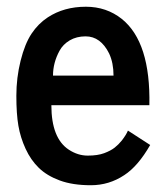

<svg xmlns="http://www.w3.org/2000/svg" viewBox="-20 -544 497 573"><path d="M138.2 -318.4H318.8Q318.8 -356.4 305.7 -384.3Q280.3 -435.5 235.4 -435.5Q208.5 -435.5 188.2 -423.6Q168 -411.6 157.7 -392.6Q138.2 -356.9 138.2 -318.4ZM122.6 -492.2Q170.9 -523.9 236.3 -523.9Q297.9 -523.9 343.8 -487.3Q429.7 -418 425.8 -230H133.3Q133.3 -131.3 185.5 -97.2Q212.4 -79.6 241.9 -79.6Q271.5 -79.6 291 -86.9Q310.5 -94.2 322.3 -103.5Q334 -112.8 343.8 -125Q356.9 -142.1 361.8 -154.3L428.2 -111.3Q392.1 -48.3 351.1 -21.5Q305.7 8.8 251.2 8.8Q196.8 8.8 158.4 -5.4Q120.1 -19.5 95.9 -43Q71.8 -66.4 56.4 -99.9Q41 -133.3 34.9 -168.7Q28.8 -204.1 28.8 -258.1Q28.8 -312 41.5 -362.8Q54.2 -413.6 74.2 -443.6Q94.2 -473.6 122.6 -492.2Z"/></svg>

Font: News Cycle
Style: Bold
Weight: 700
Version: Version 0.5.1